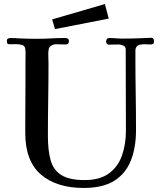

<svg xmlns="http://www.w3.org/2000/svg" viewBox="-20 -923 796 950"><path d="M742 -718Q742 -708 737 -705.5Q732 -703 724 -703Q717 -703 710.5 -703.5Q704 -704 698 -704Q669 -704 659.5 -696Q650 -688 650 -673Q650 -658 650 -635Q650 -546 651.5 -457.5Q653 -369 653 -280Q653 -192 627 -127.5Q601 -63 544.5 -28Q488 7 394 7Q260 7 182.5 -59.5Q105 -126 105 -265V-309Q105 -365 105.5 -420.5Q106 -476 106 -531V-621Q106 -635 106.5 -650.5Q107 -666 105 -680Q104 -696 89.5 -700.5Q75 -705 57 -704.5Q39 -704 28 -704Q18 -704 16 -708.5Q14 -713 14 -721Q14 -729 19.5 -732Q25 -735 32 -735Q43 -735 54 -734.5Q65 -734 75 -733Q97 -732 119 -731.5Q141 -731 163 -731Q198 -731 232.5 -733Q267 -735 302 -735Q310 -735 315.5 -732Q321 -729 321 -719Q321 -703 305 -703Q292 -703 280 -703.5Q268 -704 255 -704Q245 -704 234 -697.5Q223 -691 221 -680Q218 -664 219 -645.5Q220 -627 220 -610Q220 -520 218.5 -430Q217 -340 217 -250Q217 -181 230 -132Q243 -83 282.5 -57.5Q322 -32 399 -32Q474 -32 519 -65Q564 -98 583.5 -153.5Q603 -209 603 -276Q603 -377 602.5 -478Q602 -579 602 -679Q602 -692 590 -697.5Q578 -703 567 -703Q555 -703 542.5 -702.5Q530 -702 518 -702Q512 -702 508.5 -707Q505 -712 505 -717Q505 -735 522 -735Q537 -735 551.5 -733.5Q566 -732 580 -732Q605 -732 629.5 -732.5Q654 -733 679 -734Q692 -734 704 -735Q716 -736 729 -736Q737 -736 739.5 -730.5Q742 -725 742 -718ZM518 -831 252 -779 238 -827 499 -903Z"/></svg>

Font: Kaisei Opti Medium
Style: Regular
Weight: 500
Designer: Font-Kai, 金井和夫
Foundry: KAZUO KANAI
Version: Version 5.003